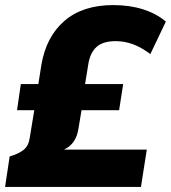

<svg xmlns="http://www.w3.org/2000/svg" viewBox="-21 -736 673 756"><path d="M-1 0 17 -120Q52 -130 72 -146Q92 -162 96 -193L114 -302H46L61 -405H130L142 -481Q161 -592 233 -654Q305 -716 425 -716Q490 -716 543 -699Q596 -682 632 -651L571 -523Q535 -550 502 -562Q469 -574 435 -574Q384 -574 359 -551Q334 -528 327 -485L314 -405H464L448 -302H300L288 -230Q279 -169 231 -147H557L534 0Z"/></svg>

Font: Winston ExtraBold
Style: Italic
Weight: 800
Italic angle: -9°
Designer: Original fonts by Vernon Adams / Changes by Cristiano Sobral
Foundry: Original fonts by Vernon Adams / Changes by Cristiano Sobral
Version: Version 2.503;July 17, 2020;FontCreator 13.0.0.2655 64-bit